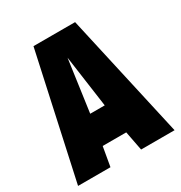

<svg xmlns="http://www.w3.org/2000/svg" viewBox="-165 -820 886 939"><g transform="rotate(-30 277.5 -350.5)"><path d="M5 0 158 -701H393L550 0H361L340 -109H207L188 0ZM233 -276H315L274 -569Z"/></g></svg>

Font: Georama SemiCondensed ExtraBold
Style: Regular
Weight: 800
Width: 4
Designer: Jean-Baptiste Levee
Foundry: Production Type
Version: Version 1.000